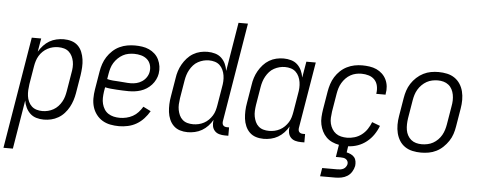

<svg xmlns="http://www.w3.org/2000/svg" viewBox="-84 -887 3141 1258"><g transform="rotate(5 1487.0 -257.5)"><path d="M-26 215 96 -520H158L143 -432Q156 -454 173.5 -473Q191 -492 212.5 -504.5Q234 -517 258.5 -522.5Q283 -528 306 -528Q333 -528 357.5 -520.5Q382 -513 399.5 -496Q417 -479 426.5 -455.5Q436 -432 439.5 -407Q443 -382 441.5 -355.5Q440 -329 436 -302L416 -182Q412 -159 404.5 -135.5Q397 -112 385 -90Q373 -68 355.5 -48.5Q338 -29 315.5 -16Q293 -3 269 2.5Q245 8 221 8Q195 8 171.5 1Q148 -6 131 -22Q114 -38 103.5 -59.5Q93 -81 89 -106L36 215ZM207 -47Q225 -47 243.5 -51.5Q262 -56 279 -65.5Q296 -75 309.5 -89.5Q323 -104 332.5 -121Q342 -138 347 -155.5Q352 -173 355 -191L375 -311Q379 -331 380 -350.5Q381 -370 377.5 -388Q374 -406 366 -422.5Q358 -439 344.5 -451Q331 -463 313 -468Q295 -473 275 -473Q257 -473 239.5 -469Q222 -465 205 -456Q188 -447 174 -433.5Q160 -420 150.5 -404Q141 -388 135.5 -370.5Q130 -353 127 -335L107 -215Q104 -195 103 -175.5Q102 -156 104.5 -137Q107 -118 115 -100.5Q123 -83 136.5 -70.5Q150 -58 168.5 -52.5Q187 -47 207 -47Z M716 8Q686 8 658 2.5Q630 -3 606.5 -17Q583 -31 566 -53.5Q549 -76 541 -102.5Q533 -129 533 -158.5Q533 -188 538 -218L558 -338Q562 -363 570.5 -388Q579 -413 593.5 -435.5Q608 -458 628.5 -477Q649 -496 673.5 -507.5Q698 -519 723.5 -523.5Q749 -528 774 -528Q798 -528 822 -524.5Q846 -521 867 -511.5Q888 -502 905 -486.5Q922 -471 932 -450Q942 -429 945.5 -405.5Q949 -382 945 -357Q942 -338 932.5 -318.5Q923 -299 908.5 -283Q894 -267 876 -255.5Q858 -244 838 -237.5Q818 -231 798 -228.5Q778 -226 758 -226Q738 -226 718.5 -227Q699 -228 679.5 -229Q660 -230 640.5 -232Q621 -234 603 -238L598 -209Q595 -188 594.5 -167.5Q594 -147 599 -128Q604 -109 614 -93Q624 -77 640 -66.5Q656 -56 675.5 -51.5Q695 -47 716 -47Q737 -47 759 -52Q781 -57 801 -68Q821 -79 836.5 -96Q852 -113 864 -133L914 -108Q899 -82 878 -59Q857 -36 830.5 -20.5Q804 -5 774 1.5Q744 8 716 8ZM767 -279Q786 -279 805 -283.5Q824 -288 841.5 -299.5Q859 -311 870.5 -328.5Q882 -346 885 -365Q889 -389 882 -411Q875 -433 858.5 -447Q842 -461 820 -467Q798 -473 774 -473Q756 -473 737 -469.5Q718 -466 700.5 -456.5Q683 -447 668 -432.5Q653 -418 642.5 -401Q632 -384 626.5 -365.5Q621 -347 618 -329L612 -293Q630 -288 649.5 -286.5Q669 -285 689 -284Q709 -283 728 -281Q747 -279 767 -279Z M1167 8Q1140 8 1116 0.5Q1092 -7 1074.5 -24Q1057 -41 1047 -64.5Q1037 -88 1034 -113Q1031 -138 1032 -164.5Q1033 -191 1038 -218L1058 -338Q1061 -361 1068.5 -384.5Q1076 -408 1088.5 -430Q1101 -452 1118.5 -471.5Q1136 -491 1158 -504Q1180 -517 1204 -522.5Q1228 -528 1252 -528Q1278 -528 1302 -521Q1326 -514 1343 -498Q1360 -482 1370 -460.5Q1380 -439 1384 -414L1437 -735H1499L1391 -83Q1390 -76 1391 -69Q1392 -62 1396 -57Q1400 -52 1406.5 -49.5Q1413 -47 1421 -47H1435V8H1412Q1393 8 1375 3Q1357 -2 1345 -15Q1333 -28 1329.5 -46Q1326 -64 1329 -83L1330 -88Q1318 -66 1300 -47Q1282 -28 1260.5 -15.5Q1239 -3 1214.5 2.5Q1190 8 1167 8ZM1198 -47Q1216 -47 1234 -51Q1252 -55 1269 -64Q1286 -73 1299.5 -86.5Q1313 -100 1323 -116Q1333 -132 1338 -149.5Q1343 -167 1346 -185L1366 -305Q1370 -325 1371 -344.5Q1372 -364 1369 -383Q1366 -402 1358 -419.5Q1350 -437 1336.5 -449.5Q1323 -462 1304.5 -467.5Q1286 -473 1266 -473Q1248 -473 1230 -468.5Q1212 -464 1194.5 -454.5Q1177 -445 1164 -430.5Q1151 -416 1141.5 -399Q1132 -382 1126.5 -364.5Q1121 -347 1118 -329L1098 -209Q1095 -189 1094 -169.5Q1093 -150 1096.5 -132Q1100 -114 1107.5 -97.5Q1115 -81 1128.5 -69Q1142 -57 1160 -52Q1178 -47 1198 -47Z M1667 8Q1640 8 1616 0.5Q1592 -7 1574.5 -24Q1557 -41 1547 -64.5Q1537 -88 1534 -113Q1531 -138 1532 -164.5Q1533 -191 1538 -218L1558 -338Q1561 -361 1568.5 -384.5Q1576 -408 1588.5 -430Q1601 -452 1618.5 -471.5Q1636 -491 1658 -504Q1680 -517 1704 -522.5Q1728 -528 1752 -528Q1778 -528 1802 -521Q1826 -514 1843 -498Q1860 -482 1870 -460.5Q1880 -439 1884 -414L1902 -520H1964L1891 -83Q1890 -76 1891 -69Q1892 -62 1896 -57Q1900 -52 1906.5 -49.5Q1913 -47 1921 -47H1935V8H1912Q1893 8 1875 3Q1857 -2 1845 -15Q1833 -28 1829.5 -46Q1826 -64 1829 -83L1830 -88Q1818 -66 1800 -47Q1782 -28 1760.5 -15.5Q1739 -3 1714.5 2.5Q1690 8 1667 8ZM1698 -47Q1716 -47 1734 -51Q1752 -55 1769 -64Q1786 -73 1799.5 -86.5Q1813 -100 1823 -116Q1833 -132 1838 -149.5Q1843 -167 1846 -185L1866 -305Q1870 -325 1871 -344.5Q1872 -364 1869 -383Q1866 -402 1858 -419.5Q1850 -437 1836.5 -449.5Q1823 -462 1804.5 -467.5Q1786 -473 1766 -473Q1748 -473 1730 -468.5Q1712 -464 1694.5 -454.5Q1677 -445 1664 -430.5Q1651 -416 1641.5 -399Q1632 -382 1626.5 -364.5Q1621 -347 1618 -329L1598 -209Q1595 -189 1594 -169.5Q1593 -150 1596.5 -132Q1600 -114 1607.5 -97.5Q1615 -81 1628.5 -69Q1642 -57 1660 -52Q1678 -47 1698 -47Z M2057 220 2066 165H2166Q2176 165 2186 163.5Q2196 162 2205 157.5Q2214 153 2220.5 144Q2227 135 2229 126Q2231 116 2227 107Q2223 98 2215.5 93Q2208 88 2199 86.5Q2190 85 2180 85H2149L2162 4Q2139 0 2117 -10Q2095 -20 2078.5 -36.5Q2062 -53 2051.5 -74Q2041 -95 2036 -118.5Q2031 -142 2032.5 -167.5Q2034 -193 2038 -218L2058 -338Q2062 -362 2070 -387Q2078 -412 2092 -434.5Q2106 -457 2125.5 -475.5Q2145 -494 2169 -506Q2193 -518 2218.5 -523Q2244 -528 2269 -528Q2293 -528 2317.5 -524.5Q2342 -521 2363 -511.5Q2384 -502 2401 -486Q2418 -470 2428 -449Q2438 -428 2440.5 -404Q2443 -380 2438 -355V-350H2377V-353Q2381 -378 2376 -402Q2371 -426 2355.5 -442.5Q2340 -459 2317 -466Q2294 -473 2269 -473Q2251 -473 2232.5 -469Q2214 -465 2197 -455.5Q2180 -446 2166 -431.5Q2152 -417 2142 -400Q2132 -383 2126.5 -365Q2121 -347 2118 -329L2098 -209Q2095 -188 2094 -168Q2093 -148 2097.5 -129.5Q2102 -111 2112 -94.5Q2122 -78 2137 -67Q2152 -56 2171 -51.5Q2190 -47 2210 -47Q2235 -47 2260 -54.5Q2285 -62 2306 -78Q2327 -94 2342 -116.5Q2357 -139 2366 -163L2419 -143Q2408 -113 2389 -85Q2370 -57 2343.5 -36Q2317 -15 2286 -4Q2255 7 2223 8L2217 49Q2231 52 2245 58.5Q2259 65 2268 76Q2277 87 2279.5 102.5Q2282 118 2280 133Q2276 153 2264.5 171.5Q2253 190 2235.5 201Q2218 212 2197.5 216Q2177 220 2157 220Z M2702 8Q2673 8 2645.5 2Q2618 -4 2596 -19Q2574 -34 2560 -56.5Q2546 -79 2539.5 -105.5Q2533 -132 2533 -160.5Q2533 -189 2538 -218L2558 -338Q2562 -363 2570 -387.5Q2578 -412 2592.5 -434.5Q2607 -457 2627.5 -476Q2648 -495 2672 -507Q2696 -519 2721 -523.5Q2746 -528 2771 -528Q2800 -528 2827.5 -522Q2855 -516 2877 -501Q2899 -486 2913.5 -463.5Q2928 -441 2934.5 -414.5Q2941 -388 2941 -359.5Q2941 -331 2936 -302L2916 -182Q2912 -157 2904 -132.5Q2896 -108 2881 -85.5Q2866 -63 2846 -44Q2826 -25 2802 -13Q2778 -1 2752.5 3.5Q2727 8 2702 8ZM2702 -47Q2720 -47 2739.5 -51Q2759 -55 2776 -64.5Q2793 -74 2807.5 -88.5Q2822 -103 2831.5 -120Q2841 -137 2846.5 -155Q2852 -173 2855 -191L2875 -311Q2879 -331 2879.5 -350.5Q2880 -370 2876.5 -388.5Q2873 -407 2864.5 -423.5Q2856 -440 2841.5 -451.5Q2827 -463 2809 -468Q2791 -473 2771 -473Q2753 -473 2734 -469Q2715 -465 2698 -455.5Q2681 -446 2666.5 -431.5Q2652 -417 2642 -400Q2632 -383 2626.5 -365Q2621 -347 2618 -329L2598 -209Q2595 -189 2594.5 -169.5Q2594 -150 2597 -131.5Q2600 -113 2609 -96.5Q2618 -80 2632 -68.5Q2646 -57 2664 -52Q2682 -47 2702 -47Z"/></g></svg>

Font: Iosevka Curly Light
Style: Italic
Weight: 300
Italic angle: -9°
Monospace: yes
Designer: Belleve Invis
Foundry: Belleve Invis
Version: Version 22.1.2; ttfautohint (v1.8.4)